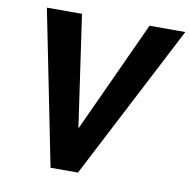

<svg xmlns="http://www.w3.org/2000/svg" viewBox="-79 -783 855 862"><g transform="rotate(10 348.5 -352.5)"><path d="M207 0 66 -705H226L300 -192H298L534 -705H697L332 0Z"/></g></svg>

Font: Nunito Sans 7pt Condensed ExtraBold
Style: Italic
Weight: 800
Width: 3
Italic angle: -9°
Designer: Vernon Adams
Foundry: Vernon Adams
Version: Version 3.101;gftools[0.9.27]